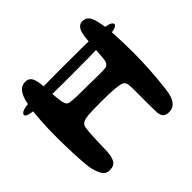

<svg xmlns="http://www.w3.org/2000/svg" viewBox="-158 -802 981 981"><g transform="rotate(-45 333.0 -311.0)"><path d="M286 -476Q213 -476 159.8 -477Q106.5 -478 72 -481Q37.5 -484 20.8 -489.2Q4 -494.5 4 -503Q4 -514 19.8 -520.5Q35.5 -527 71.5 -530.5Q107.5 -534 168.5 -535.5Q229.5 -537 320 -537Q415.5 -537 480.8 -536Q546 -535 585.2 -531.8Q624.5 -528.5 642 -522Q659.5 -515.5 659.5 -504.5Q659.5 -497 647.5 -491.5Q635.5 -486 609 -483Q582.5 -480 539 -478.5Q495.5 -477 432.8 -476.5Q370 -476 286 -476ZM539.5 11Q518 11 507.8 2Q497.5 -7 494.5 -28Q493.5 -46 493.2 -65.8Q493 -85.5 493 -105.8Q493 -126 493 -145Q493 -164 493.2 -180.5Q493.5 -197 493 -208.5Q493 -234.5 488.2 -245.2Q483.5 -256 474 -260.5Q463 -265.5 432.8 -269Q402.5 -272.5 336 -272.5Q298.5 -272.5 275.2 -272Q252 -271.5 238.2 -270.2Q224.5 -269 216.8 -267.2Q209 -265.5 202.5 -262.5Q195.5 -259.5 189 -252.8Q182.5 -246 181 -230.5Q179.5 -223 178.8 -212.5Q178 -202 177 -188.5Q176 -175 175.5 -158.2Q175 -141.5 174.2 -120.8Q173.5 -100 173 -74.5Q170.5 -41 163.5 -23.5Q156.5 -6 144.5 0.2Q132.5 6.5 114 6.5Q86.5 6.5 72.8 -18.2Q59 -43 52 -80.5Q49.5 -100 47.2 -128Q45 -156 44 -186.8Q43 -217.5 42.2 -247Q41.5 -276.5 41.5 -299Q41.5 -333.5 42.2 -364Q43 -394.5 45 -421.8Q47 -449 49.2 -472.5Q51.5 -496 55 -515.5Q61 -550 70.5 -573Q80 -596 94.2 -607.5Q108.5 -619 128.5 -619Q151.5 -619 162.8 -602.8Q174 -586.5 178 -545.5Q179 -531 180 -516.2Q181 -501.5 182 -487.5Q183 -473.5 184 -461.8Q185 -450 186 -441Q187 -432 187.5 -426.5Q190.5 -408.5 195.2 -397.8Q200 -387 213.5 -384Q231 -380.5 265 -379.8Q299 -379 337.5 -379Q369 -379 396.5 -378.2Q424 -377.5 444.5 -378Q465 -378.5 473.5 -381Q482.5 -384.5 488 -393.8Q493.5 -403 495.5 -425.5Q496.5 -436 497.5 -450.5Q498.5 -465 499.8 -483.5Q501 -502 502.5 -522.2Q504 -542.5 506.5 -563.5Q511 -601 523 -616.2Q535 -631.5 553 -631.5Q578.5 -631.5 591.8 -612.8Q605 -594 612 -550Q615.5 -537 617.8 -514.5Q620 -492 621.8 -462.8Q623.5 -433.5 624.2 -400.2Q625 -367 625 -333Q625 -305 624 -274.8Q623 -244.5 621.2 -214.2Q619.5 -184 617 -155.8Q614.5 -127.5 611.8 -103.5Q609 -79.5 606 -61.5Q598 -23 581.2 -6Q564.5 11 539.5 11Z"/></g></svg>

Font: Gluten
Style: Regular
Weight: 400
Designer: Tyler Finck
Foundry: Etcetera Type Company
Version: Version 1.300